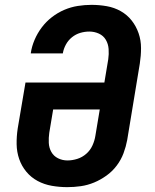

<svg xmlns="http://www.w3.org/2000/svg" viewBox="-20 -763 640 791"><path d="M257 8Q225 8 193.5 2.5Q162 -3 135 -17.5Q108 -32 88.5 -55.5Q69 -79 59 -108Q49 -137 48.5 -169Q48 -201 53 -234L85 -423H410L426 -519Q429 -540 427.5 -561Q426 -582 416 -599Q406 -616 387.5 -624.5Q369 -633 348 -633Q329 -633 310.5 -627.5Q292 -622 276.5 -609.5Q261 -597 251.5 -579.5Q242 -562 239 -544V-543H107V-545Q111 -572 122.5 -599Q134 -626 152 -650Q170 -674 194 -692.5Q218 -711 245 -722.5Q272 -734 300.5 -738.5Q329 -743 357 -743Q389 -743 420 -737.5Q451 -732 477.5 -717Q504 -702 522.5 -678.5Q541 -655 551 -626Q561 -597 561 -565Q561 -533 556 -501L504 -186Q499 -159 489 -132Q479 -105 461 -81Q443 -57 418.5 -39.5Q394 -22 367.5 -11Q341 0 313 4Q285 8 257 8ZM258 -102Q278 -102 298.5 -108.5Q319 -115 335.5 -129.5Q352 -144 361 -164Q370 -184 373 -204L391 -312H199L183 -216Q180 -195 181 -174.5Q182 -154 191.5 -137Q201 -120 219 -111Q237 -102 258 -102Z"/></svg>

Font: Iosevka Aile Extrabold Oblique
Style: Regular
Weight: 800
Italic angle: -9°
Designer: Belleve Invis
Foundry: Belleve Invis
Version: Version 31.1.0; ttfautohint (v1.8.4)